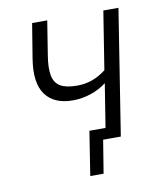

<svg xmlns="http://www.w3.org/2000/svg" viewBox="-73 -549 625 738"><g transform="rotate(-10 239.5 -180.0)"><path d="M272 129H220L247 -43H350L344 0H293ZM303 0 337 -213Q310 -192 275.5 -180.5Q241 -169 205 -169Q132 -169 98.5 -215Q65 -261 80 -354L102 -489H161L140 -357Q132 -309 137.5 -279Q143 -249 165.5 -235.5Q188 -222 231 -222Q263 -222 290.5 -232Q318 -242 344 -262L380 -489H439L362 0Z"/></g></svg>

Font: Nunito Sans 10pt Condensed Light
Style: Italic
Weight: 300
Width: 3
Italic angle: -9°
Designer: Vernon Adams
Foundry: Vernon Adams
Version: Version 3.101;gftools[0.9.27]